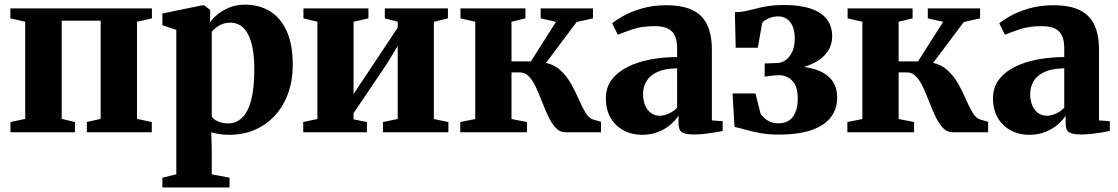

<svg xmlns="http://www.w3.org/2000/svg" viewBox="-20 -569 4810 826"><path d="M25 0V-44L88.5 -57.5V-475.5L24.5 -490V-533H633.5V-490L569.5 -475.5V-57.5L633 -44V0H353.5V-44L413 -57.5V-480H245.5V-57.5L302.5 -44V0Z M678.5 237.5V195.5L738.5 181V-440.5L678.5 -460.5V-511L849 -546H859L884.5 -526L883.5 -472.5Q894 -489 915.5 -506.8Q937 -524.5 967.2 -536.8Q997.5 -549 1033 -549Q1094.5 -549 1141 -520.8Q1187.5 -492.5 1213.5 -435Q1239.5 -377.5 1239.5 -289.5Q1239.5 -224.5 1220.2 -169.5Q1201 -114.5 1164.5 -74Q1128 -33.5 1077.8 -11.2Q1027.5 11 965.5 11Q943 11 921.5 7.5Q900 4 889 0L891 74.5V181L967.5 195.5V237.5ZM961.5 -38Q995.5 -38 1021 -62Q1046.5 -86 1060.2 -137.2Q1074 -188.5 1074 -270Q1074 -325.5 1066.2 -364Q1058.5 -402.5 1044.5 -426.2Q1030.5 -450 1012 -460.8Q993.5 -471.5 972.5 -471.5Q951.5 -471.5 935.5 -465Q919.5 -458.5 908.2 -449.2Q897 -440 891 -432.5V-67.5Q898.5 -55 918.2 -46.5Q938 -38 961.5 -38Z M1284.5 0V-44L1345.5 -57V-475.5L1285.5 -490V-533H1565V-490L1501 -475.5V-164L1551 -239.5L1691 -450V-475.5L1635.5 -490V-533H1907V-490L1846.5 -475V-57L1909 -44V0H1627.5V-44L1691 -57V-371L1641.5 -290L1501 -82V-55.5L1558.5 -44V0Z M1960 0V-44L2024.5 -57V-475.5L1961 -490V-533H2240.5V-490L2180.5 -475.5V-305H2264L2372 -475L2306 -490V-533H2531V-490L2461 -474.5L2329 -298.5Q2367.5 -289.5 2393.8 -264.2Q2420 -239 2438.2 -206Q2456.5 -173 2470.5 -140.5Q2484.5 -108 2498.8 -84.5Q2513 -61 2531 -55L2565.5 -45V0H2412Q2388.5 0 2371 -18.8Q2353.5 -37.5 2339.5 -66.8Q2325.5 -96 2312.8 -129Q2300 -162 2286.8 -191.2Q2273.5 -220.5 2256.5 -239Q2239.5 -257.5 2217 -257.5H2180.5V-57L2247 -44V0Z M2742.5 11Q2698.5 11 2663.2 -7.8Q2628 -26.5 2607.2 -61.5Q2586.5 -96.5 2586.5 -146Q2586.5 -193 2612 -226.5Q2637.5 -260 2680.8 -281.5Q2724 -303 2779 -313.2Q2834 -323.5 2893 -323.5V-362Q2893 -392.5 2884 -413.8Q2875 -435 2853.8 -445.8Q2832.5 -456.5 2796 -456.5Q2742 -456.5 2701.5 -443Q2661 -429.5 2638 -419.5L2613.5 -468.5Q2628 -481.5 2660.8 -500Q2693.5 -518.5 2741 -532.5Q2788.5 -546.5 2846.5 -546.5Q2915 -546.5 2958.2 -526Q3001.5 -505.5 3022 -463Q3042.5 -420.5 3042.5 -354V-51L3089 -47.5V-5.5Q3078 -3 3057 0.5Q3036 4 3011.5 6.8Q2987 9.5 2964.5 9.5Q2929 9.5 2914 0.2Q2899 -9 2899 -39V-71.5Q2888 -53.5 2866.2 -34.2Q2844.5 -15 2813.2 -2Q2782 11 2742.5 11ZM2818 -71Q2836.5 -71 2858 -80.8Q2879.5 -90.5 2893 -106V-275Q2841 -274.5 2808.8 -259.8Q2776.5 -245 2761.5 -220.2Q2746.5 -195.5 2746.5 -164.5Q2746.5 -135.5 2755.8 -114.8Q2765 -94 2781 -82.5Q2797 -71 2818 -71Z M3328 10Q3286.5 10 3251 3.5Q3215.5 -3 3187.5 -11Q3159.5 -19 3140 -23L3131.5 -167H3230L3252 -80Q3262 -64 3281.8 -51.2Q3301.5 -38.5 3329 -38.5Q3356.5 -38.5 3375 -51.2Q3393.5 -64 3402.8 -88Q3412 -112 3412 -145Q3412 -196.5 3389 -221Q3366 -245.5 3330.5 -245.5Q3324.5 -245.5 3312.2 -244.5Q3300 -243.5 3288 -242Q3276 -240.5 3269.5 -239L3270 -296L3325 -298Q3343.5 -298.5 3360.2 -310.5Q3377 -322.5 3388 -345.8Q3399 -369 3399 -403.5Q3399 -435 3390 -456Q3381 -477 3365 -487.8Q3349 -498.5 3328.5 -498.5Q3305 -498.5 3285.5 -489.5Q3266 -480.5 3259 -470.5L3240 -363.5H3145L3141.5 -516.5Q3165 -516.5 3187 -521.2Q3209 -526 3232.8 -532.2Q3256.5 -538.5 3285.8 -543Q3315 -547.5 3353 -547.5Q3423 -547.5 3469 -531.5Q3515 -515.5 3537.5 -485.5Q3560 -455.5 3560 -413.5Q3560 -375.5 3539.8 -346.2Q3519.5 -317 3480.8 -297.5Q3442 -278 3386 -269.5L3389.5 -284.5Q3443.5 -284 3487 -270.5Q3530.5 -257 3556 -227.5Q3581.5 -198 3581.5 -148.5Q3581.5 -101.5 3555.2 -65.8Q3529 -30 3473.2 -10Q3417.5 10 3328 10Z M3625.5 0V-44L3690 -57V-475.5L3626.5 -490V-533H3906V-490L3846 -475.5V-305H3929.5L4037.5 -475L3971.5 -490V-533H4196.5V-490L4126.5 -474.5L3994.5 -298.5Q4033 -289.5 4059.2 -264.2Q4085.5 -239 4103.8 -206Q4122 -173 4136 -140.5Q4150 -108 4164.2 -84.5Q4178.5 -61 4196.5 -55L4231 -45V0H4077.5Q4054 0 4036.5 -18.8Q4019 -37.5 4005 -66.8Q3991 -96 3978.2 -129Q3965.5 -162 3952.2 -191.2Q3939 -220.5 3922 -239Q3905 -257.5 3882.5 -257.5H3846V-57L3912.5 -44V0Z M4408 11Q4364 11 4328.8 -7.8Q4293.5 -26.5 4272.8 -61.5Q4252 -96.5 4252 -146Q4252 -193 4277.5 -226.5Q4303 -260 4346.2 -281.5Q4389.5 -303 4444.5 -313.2Q4499.5 -323.5 4558.5 -323.5V-362Q4558.5 -392.5 4549.5 -413.8Q4540.5 -435 4519.2 -445.8Q4498 -456.5 4461.5 -456.5Q4407.5 -456.5 4367 -443Q4326.5 -429.5 4303.5 -419.5L4279 -468.5Q4293.5 -481.5 4326.2 -500Q4359 -518.5 4406.5 -532.5Q4454 -546.5 4512 -546.5Q4580.5 -546.5 4623.8 -526Q4667 -505.5 4687.5 -463Q4708 -420.5 4708 -354V-51L4754.5 -47.5V-5.5Q4743.5 -3 4722.5 0.5Q4701.5 4 4677 6.8Q4652.5 9.5 4630 9.5Q4594.5 9.5 4579.5 0.2Q4564.5 -9 4564.5 -39V-71.5Q4553.5 -53.5 4531.8 -34.2Q4510 -15 4478.8 -2Q4447.5 11 4408 11ZM4483.5 -71Q4502 -71 4523.5 -80.8Q4545 -90.5 4558.5 -106V-275Q4506.5 -274.5 4474.2 -259.8Q4442 -245 4427 -220.2Q4412 -195.5 4412 -164.5Q4412 -135.5 4421.2 -114.8Q4430.5 -94 4446.5 -82.5Q4462.5 -71 4483.5 -71Z"/></svg>

Font: Merriweather 72pt ExtraBold
Style: Regular
Weight: 800
Version: Version 2.100